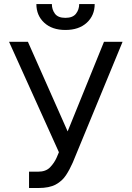

<svg xmlns="http://www.w3.org/2000/svg" viewBox="-20 -938 664 968"><path d="M126.4 9.9V-72.4H171.9Q211.3 -72.4 232.6 -94.6Q253.9 -116.8 265.6 -143.5L277 -170.5L25.6 -727.3H120.7L321 -275.6L504.3 -727.3H598L346.6 -117.9Q331.7 -83.8 312.7 -54.7Q293.7 -25.6 261.2 -7.8Q228.7 9.9 173.3 9.9ZM379.3 -917.6H457.4Q457.4 -860.1 417.6 -823.5Q377.8 -786.9 309.7 -786.9Q242.5 -786.9 202.9 -823.5Q163.4 -860.1 163.4 -917.6H241.5Q241.5 -889.9 256.9 -869Q272.4 -848 309.7 -848Q346.9 -848 363.1 -869Q379.3 -889.9 379.3 -917.6Z"/></svg>

Font: Inter UI
Style: Regular
Weight: 400
Designer: Rasmus Andersson
Foundry: rsms
Version: 3.2;8d6f07862